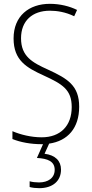

<svg xmlns="http://www.w3.org/2000/svg" viewBox="-20 -810 479 1004"><path d="M299 77C299 31 269 1 213 -6L237 -59C334 -73 394 -140 394 -252C394 -363 333 -399 231 -446C149 -483 90 -515 90 -610C90 -701 149 -754 241 -754C278 -754 323 -747 368 -725L383 -758C345 -777 294 -790 241 -790C131 -790 51 -726 51 -609C51 -494 119 -456 209 -415C307 -370 355 -341 355 -250C355 -152 296 -92 198 -92C143 -92 87 -106 45 -124V-83C87 -66 141 -56 197 -56C200 -56 203 -56 205 -56L173 16C230 19 266 34 266 78C266 121 231 144 184 144C167 144 149 142 135 138V168C149 172 168 174 185 174C255 174 299 137 299 77Z"/></svg>

Font: Noto Sans Malayalam UI Condensed ExtraLight
Style: Regular
Weight: 200
Width: 3
Designer: Jelle Bosma - Monotype Design Team
Foundry: Monotype Imaging Inc.
Version: Version 2.104